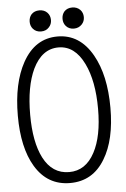

<svg xmlns="http://www.w3.org/2000/svg" viewBox="-58 -879 616 938"><g transform="rotate(-5 250.0 -410.0)"><path d="M248 -648.4Q328.1 -648.4 373 -555.7Q415 -469.7 415 -333Q415 -198.2 373 -120.1Q329.1 -37.1 248 -37.1Q165 -37.1 122.1 -120.1Q82 -198.2 82 -333Q82 -470.7 122.1 -555.7Q167 -648.4 248 -648.4ZM248 -702.1Q137.7 -702.1 77.1 -592.8Q21.5 -492.2 21.5 -333Q21.5 -175.8 77.1 -83Q136.7 16.6 248 16.6Q359.4 16.6 418.9 -83Q475.6 -175.8 475.6 -333Q475.6 -492.2 418.9 -592.8Q357.4 -702.1 248 -702.1ZM170.9 -836.9Q146.5 -836.9 131.8 -821.3Q119.1 -806.6 119.1 -785.2Q119.1 -764.6 131.8 -750Q146.5 -733.4 170.9 -733.4Q195.3 -733.4 210 -750Q223.6 -764.6 223.6 -785.2Q223.6 -806.6 210 -821.3Q195.3 -836.9 170.9 -836.9ZM332 -836.9Q307.6 -836.9 293 -821.3Q280.3 -806.6 280.3 -785.2Q280.3 -764.6 293 -750Q307.6 -733.4 332 -733.4Q355.5 -733.4 371.1 -750Q384.8 -764.6 384.8 -785.2Q384.8 -806.6 371.1 -821.3Q355.5 -836.9 332 -836.9Z"/></g></svg>

Font: GulimChe
Style: Regular
Weight: 400
Monospace: yes
Version: Version 2.21